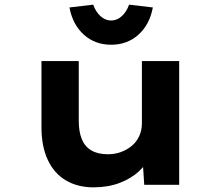

<svg xmlns="http://www.w3.org/2000/svg" viewBox="-20 -793 953 824"><path d="M381 11Q313 11 262.5 -19Q212 -49 185 -107Q158 -165 158 -246V-531H318V-275Q318 -228 331 -196Q344 -164 372 -147.5Q400 -131 443 -131Q473 -131 499 -140.5Q525 -150 545.5 -167Q566 -184 577.5 -209Q589 -234 589 -264V-531H749V0H599L592 -109L621 -121Q609 -88 576 -57.5Q543 -27 493.5 -8Q444 11 381 11ZM457 -601Q388 -601 340 -644Q292 -687 278 -761L380 -773Q391 -742 411.5 -723.5Q432 -705 457 -705Q482 -705 502.5 -723.5Q523 -742 534 -773L636 -761Q622 -687 574 -644Q526 -601 457 -601Z"/></svg>

Font: Lexend Peta
Style: Bold
Weight: 700
Designer: Bonnie Shaver-Troup, Thomas Jockin
Foundry: Lexend
Version: Version 1.007